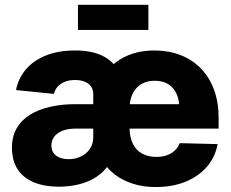

<svg xmlns="http://www.w3.org/2000/svg" viewBox="-20 -753 943 784"><path d="M220.2 9.3Q161.6 9.3 118.7 -8.3Q75.7 -25.9 52.2 -61.5Q28.8 -97.2 28.8 -149.9Q28.8 -196.3 48.6 -230Q68.4 -263.7 103.8 -285.2Q139.2 -306.6 185.8 -317.1Q232.4 -327.6 286.1 -327.6H754.9L711.9 -304.2Q713.4 -340.8 701.9 -367.7Q690.4 -394.5 667.7 -408.9Q645 -423.3 611.8 -423.3Q579.1 -423.3 555.9 -408.9Q532.7 -394.5 520.8 -368.7Q508.8 -342.8 508.8 -307.1V-235.4Q508.8 -193.8 522.2 -166.5Q535.6 -139.2 560.5 -125.7Q585.4 -112.3 618.7 -112.3Q642.1 -112.3 661.1 -118.9Q680.2 -125.5 693.6 -138.2Q707 -150.9 713.9 -168.5L868.7 -164.6Q858.9 -111.8 825.2 -72.5Q791.5 -33.2 738.3 -11.2Q685.1 10.7 615.2 10.7Q564.9 10.7 522.7 -2.7Q480.5 -16.1 448.7 -40.5Q417 -64.9 397 -99.1L399.9 -441.9Q422.4 -474.6 453.1 -498.3Q483.9 -522 523.2 -534.4Q562.5 -546.9 609.9 -546.9Q667.5 -546.9 715.6 -528.6Q763.7 -510.3 798.8 -474.9Q834 -439.5 853.3 -388.4Q872.6 -337.4 872.6 -271.5V-228H290.5Q256.8 -228 234.4 -218.8Q211.9 -209.5 200.9 -194.1Q189.9 -178.7 189.9 -160.2Q189.9 -131.3 209.5 -117.2Q229 -103 259.8 -103Q288.1 -103 311 -114.3Q334 -125.5 347.4 -145.8Q360.8 -166 360.8 -192.4V-368.7Q360.8 -386.7 351.8 -399.7Q342.8 -412.6 326.2 -419.4Q309.6 -426.3 286.1 -426.3Q262.7 -426.3 244.9 -419.2Q227.1 -412.1 215.6 -399.4Q204.1 -386.7 200.2 -369.6L45.4 -385.3Q54.2 -432.1 85 -468.8Q115.7 -505.4 166.7 -526.1Q217.8 -546.9 286.6 -546.9Q352.5 -546.9 395.8 -526.4Q439 -505.9 461.2 -468.3Q483.4 -430.7 486.3 -378.9L482.9 -104H435.1Q422.9 -73.7 400.6 -52.2Q378.4 -30.8 349.6 -17.1Q320.8 -3.4 287.6 2.9Q254.4 9.3 220.2 9.3ZM585.9 -733.4V-630.9H298.3V-733.4Z"/></svg>

Font: Inter 18pt ExtraBold
Style: Regular
Weight: 800
Designer: Rasmus Andersson
Foundry: rsms
Version: Version 4.001;git-66647c0bb